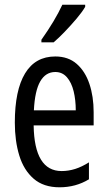

<svg xmlns="http://www.w3.org/2000/svg" viewBox="-20 -786 458 816"><path d="M215 -546Q270 -546 306 -514.5Q342 -483 360 -429.5Q378 -376 378 -309V-253H123Q126 -59 242 -59Q271 -59 299.5 -68Q328 -77 358 -96V-24Q302 10 233 10Q165 10 123 -26.5Q81 -63 62 -125Q43 -187 43 -265Q43 -402 86.5 -474Q130 -546 215 -546ZM215 -480Q174 -480 151 -440Q128 -400 124 -317H302Q302 -361 293 -398Q284 -435 264.5 -457.5Q245 -480 215 -480ZM342 -757Q330 -736 306 -707.5Q282 -679 255.5 -651.5Q229 -624 208 -606H156V-617Q214 -699 245 -766H342Z"/></svg>

Font: Noto Sans Malayalam ExtraCondensed
Style: Regular
Weight: 400
Width: 2
Designer: Jelle Bosma - Monotype Design Team
Foundry: Monotype Imaging Inc.
Version: Version 2.104; ttfautohint (v1.8.4.7-5d5b)